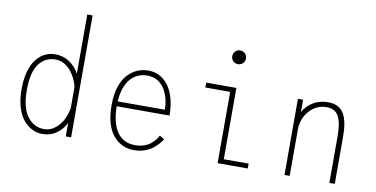

<svg xmlns="http://www.w3.org/2000/svg" viewBox="-76 -1015 2433 1241"><g transform="rotate(10 1140.0 -394.5)"><path d="M441.5 0H406.5V-88Q383 -42.5 344.2 -15.8Q305.5 11 254 11Q218.5 11 186.8 -4.8Q155 -20.5 129 -51Q103 -81.5 87.5 -133.2Q72 -185 72 -251Q72 -317.5 86.5 -368.5Q101 -419.5 125.8 -450Q150.5 -480.5 181.2 -495.8Q212 -511 247.5 -511Q300 -511 341 -484Q382 -457 406.5 -411.5V-800H441.5ZM106.5 -251Q106.5 -136 149.5 -79Q192.5 -22 259.5 -22Q298.5 -22 330.8 -47Q363 -72 381 -107.8Q399 -143.5 406.5 -185.5V-323.5Q400.5 -351 387.8 -377.8Q375 -404.5 356.2 -427.2Q337.5 -450 311 -464Q284.5 -478 255 -478Q187.5 -478 147 -423.2Q106.5 -368.5 106.5 -251Z M1035.5 -92Q1027.5 -78 1014.2 -62.8Q1001 -47.5 979.5 -29.8Q958 -12 925.5 -0.5Q893 11 856.5 11Q769.5 11 716.2 -55.8Q663 -122.5 663 -252Q663 -317.5 679 -368.5Q695 -419.5 722.8 -450.2Q750.5 -481 785 -496.5Q819.5 -512 859 -512Q918.5 -512 961 -475.8Q1003.5 -439.5 1023.5 -381Q1043.5 -322.5 1043.5 -249H697Q698 -140.5 738.2 -81.2Q778.5 -22 856.5 -22Q889.5 -22 916.8 -31.5Q944 -41 961.2 -56.5Q978.5 -72 988.5 -85Q998.5 -98 1004.5 -111ZM857.5 -479Q791 -479 747.5 -429Q704 -379 698 -281H1007Q1007 -317.5 998.5 -351.2Q990 -385 972.8 -414.2Q955.5 -443.5 925.8 -461.2Q896 -479 857.5 -479Z M1453 -666Q1440 -653 1421 -653Q1402 -653 1389 -666Q1376 -679 1376 -698Q1376 -717 1389 -730Q1402 -743 1421 -743Q1440 -743 1453 -730Q1466 -717 1466 -698Q1466 -679 1453 -666ZM1438 -32H1601V0H1403V-468H1240V-500H1438Z M1842 0V-500H1876V-420Q1901 -462.5 1942.5 -487.2Q1984 -512 2039 -512Q2076.5 -512 2102.5 -498.2Q2128.5 -484.5 2143.8 -457.5Q2159 -430.5 2165.5 -394Q2172 -357.5 2172 -308V0H2136.5V-305Q2136.5 -346.5 2132 -376.5Q2127.5 -406.5 2116.5 -430.5Q2105.5 -454.5 2085 -466.8Q2064.5 -479 2034 -479Q1972.5 -479 1927.8 -433.8Q1883 -388.5 1876 -317V0Z"/></g></svg>

Font: League Mono Narrow Thin
Style: Regular
Weight: 100
Width: 3
Designer: Tyler Finck
Foundry: The League of Moveable Type / Tyler Finck
Version: Version 2.210